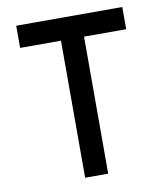

<svg xmlns="http://www.w3.org/2000/svg" viewBox="-82 -793 745 861"><g transform="rotate(-10 291.0 -362.5)"><path d="M50 -725H533V-624H341V0H236V-624H50Z"/></g></svg>

Font: Reem Kufi Fun
Style: Regular
Weight: 400
Designer: Khaled Hosny
Version: Version 1.005